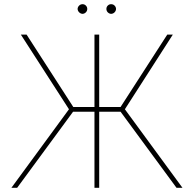

<svg xmlns="http://www.w3.org/2000/svg" viewBox="-20 -892 921 912"><path d="M451.2 -727.5V0H428.7V-727.5ZM34.2 0 307.6 -373 79.1 -727.5H106.4L328.1 -383.8H552.7L774.4 -727.5H800.8L573.2 -373L846.7 0H818.4L552.7 -361.3H327.1L61.5 0ZM372.1 -826.2Q362.8 -826.7 356 -833.5Q349.1 -840.3 348.6 -849.6Q349.1 -858.9 356 -865.5Q362.8 -872.1 372.1 -872.1Q381.3 -872.1 387.9 -865.5Q394.5 -858.9 394.5 -849.6Q394.5 -840.3 387.9 -833.5Q381.3 -826.7 372.1 -826.2ZM507.8 -826.2Q498.5 -826.7 491.9 -833.5Q485.4 -840.3 485.4 -849.6Q485.4 -858.9 491.9 -865.5Q498.5 -872.1 507.8 -872.1Q517.6 -872.1 524.2 -865.5Q530.8 -858.9 531.2 -849.6Q530.8 -840.3 524.2 -833.5Q517.6 -826.7 507.8 -826.2Z"/></svg>

Font: Inter Tight Thin
Style: Regular
Weight: 250
Designer: Rasmus Andersson
Foundry: rsms
Version: Version 3.004